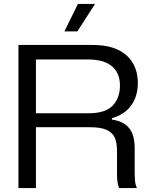

<svg xmlns="http://www.w3.org/2000/svg" viewBox="-20 -958 771 978"><path d="M74 0V-729H450Q496 -729 532 -721Q568 -713 596 -696.5Q624 -680 643 -656.5Q662 -633 672 -602.5Q682 -572 682 -535Q682 -467 648 -420.5Q614 -374 550 -356V-349Q592 -343 617.5 -324.5Q643 -306 654.5 -276.5Q666 -247 666 -205V-75Q666 -57 667.5 -38.5Q669 -20 677 0H587Q580 -16 578 -35Q576 -54 576 -78V-190Q576 -231 564.5 -257Q553 -283 523 -296.5Q493 -310 438 -310H152V-381H430Q517 -381 554 -420Q591 -459 591 -522Q591 -557 579.5 -582Q568 -607 546.5 -623.5Q525 -640 495.5 -647.5Q466 -655 430 -655H163V0ZM308 -798 377 -938H464L374 -798Z"/></svg>

Font: Mona Sans SemiExpanded
Style: Regular
Weight: 400
Width: 6
Designer: Deni Anggara
Foundry: GitHub
Version: Version 2.000